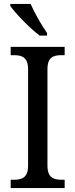

<svg xmlns="http://www.w3.org/2000/svg" viewBox="-20 -951 381 971"><path d="M181 -771H218V-784C191 -822 154 -886 135 -931H32V-921C56 -886 131 -807 181 -771ZM34 0H307V-42H292C252 -42 220 -52 220 -113V-601C220 -663 251 -672 292 -672H307V-714H34V-672H50C89 -672 122 -663 122 -601V-113C122 -51 89 -42 50 -42H34Z"/></svg>

Font: Noto Serif Ethiopic SemiCondensed
Style: Regular
Weight: 400
Width: 4
Designer: Monotype Design Team
Foundry: Monotype Imaging Inc.
Version: Version 2.102